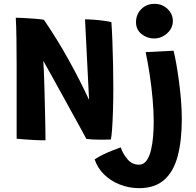

<svg xmlns="http://www.w3.org/2000/svg" viewBox="-20 -726 1020 998"><path d="M216.5 3Q190.5 3.5 161 2Q131.5 0.5 106 -1.5Q80.5 -3.5 66.5 -5Q66.5 -13 66.5 -50.8Q66.5 -88.5 66.5 -144.2Q66.5 -200 66.5 -262.2Q66.5 -324.5 66.5 -381.5Q66.5 -454.5 65.5 -524.2Q64.5 -594 62 -634Q74.5 -634 102 -632.5Q129.5 -631 159.2 -628.8Q189 -626.5 208 -623.5Q277 -523 338 -412.8Q399 -302.5 443 -206.5L422 -625.5Q440.5 -625.5 468 -623.5Q495.5 -621.5 521 -618Q546.5 -614.5 559 -611Q562 -571.5 564.2 -511.8Q566.5 -452 567.8 -386.8Q569 -321.5 569 -266.5Q569 -206.5 567.2 -149.8Q565.5 -93 562.5 -52.8Q559.5 -12.5 556 -1Q543 -0.5 529.2 -0.2Q515.5 0 501.5 0Q481 0 461.8 -1Q442.5 -2 429 -4Q423 -16 404.2 -49.8Q385.5 -83.5 359.8 -130.2Q334 -177 305.8 -228.5Q277.5 -280 251 -327.5Q224.5 -375 205 -410Q206.5 -393 208.2 -352.2Q210 -311.5 211.2 -259.2Q212.5 -207 213.8 -154.2Q215 -101.5 215.8 -59Q216.5 -16.5 216.5 3ZM782.5 -706Q824 -706 851.2 -679.2Q878.5 -652.5 878.5 -617.5Q878.5 -579.5 848.8 -552.8Q819 -526 781 -526Q744.5 -526 715.8 -549Q687 -572 687 -610.5Q687 -651 714.2 -678.5Q741.5 -706 782.5 -706ZM925 -108Q925 5.5 903.5 86Q882 166.5 833.2 209.2Q784.5 252 703 252Q650.5 252 603 233.2Q555.5 214.5 521 180.8Q486.5 147 472 102.5Q490 90 515.2 77.8Q540.5 65.5 565.5 55.8Q590.5 46 607.5 40Q618.5 73 642.5 101.5Q666.5 130 702 130Q726.5 130 741.8 108.8Q757 87.5 765 53.8Q773 20 776 -18.8Q779 -57.5 779 -93Q779 -147.5 773.2 -212Q767.5 -276.5 757.8 -340.2Q748 -404 737 -455L882 -462.5Q888.5 -438 895.8 -397.2Q903 -356.5 909.8 -307Q916.5 -257.5 920.8 -206Q925 -154.5 925 -108Z"/></svg>

Font: Grandstander SemiBold
Style: Regular
Weight: 600
Designer: Tyler Finck
Foundry: Etcetera Type Co
Version: Version 1.200; ttfautohint (v1.8.3)